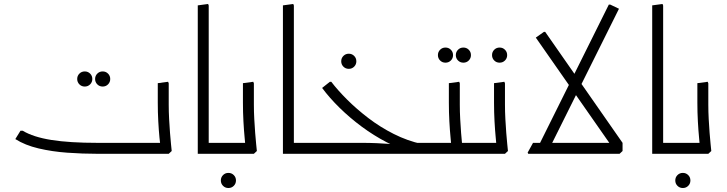

<svg xmlns="http://www.w3.org/2000/svg" viewBox="-20 -773 3652 965"><path d="M406 -338Q390 -338 379 -349Q368 -360 368 -376Q368 -392 379 -403Q390 -414 406 -414Q422 -414 433 -403Q444 -392 444 -376Q444 -360 433 -349Q422 -338 406 -338ZM496 -338Q480 -338 469 -349Q458 -360 458 -376Q458 -392 469 -403Q480 -414 496 -414Q512 -414 523 -403Q534 -392 534 -376Q534 -360 523 -349Q512 -338 496 -338Z M470 0Q395 0 318.5 -5.5Q242 -11 174 -27Q106 -43 57 -74L83 -116H94Q147 -84 238.5 -69.5Q330 -55 470 -55H783V0ZM786 0 787 -32Q785 -46 781.5 -81.5Q778 -117 775.5 -163Q773 -209 773 -257V-355L825 -362L828 -354V-247Q828 -211 830 -174.5Q832 -138 834.5 -105Q837 -72 839.5 -48.5Q842 -25 843 -14L828 0ZM687 0V-55H793V0ZM687 0Q677 0 672 -8.5Q667 -17 667 -28Q667 -40 672 -47.5Q677 -55 687 -55Z M1029 0 974 -1V-746L1026 -753L1029 -745ZM974 0V-55H1115V0ZM1115 0V-55Q1127 -55 1131 -47.5Q1135 -40 1135 -28Q1135 -16 1131 -8Q1127 0 1115 0Z M1128 172Q1112 172 1101 161Q1090 150 1090 134Q1090 118 1101 107Q1112 96 1128 96Q1144 96 1155 107Q1166 118 1166 134Q1166 150 1155 161Q1144 172 1128 172Z M1214 0V-32Q1213 -46 1209.5 -81.5Q1206 -117 1203.5 -163Q1201 -209 1201 -257V-355L1253 -362L1256 -354V-247Q1256 -211 1258 -174.5Q1260 -138 1262.5 -105Q1265 -72 1267.5 -48.5Q1270 -25 1271 -14L1256 0ZM1115 0V-55H1221V0ZM1115 0Q1104 0 1099.5 -8.5Q1095 -17 1095 -28Q1095 -40 1099.5 -47.5Q1104 -55 1115 -55Z M1457 0 1402 -1V-746L1454 -753L1457 -745ZM1402 0V-55H1543V0ZM1543 0V-55Q1555 -55 1559 -47.5Q1563 -40 1563 -28Q1563 -16 1559 -8Q1555 0 1543 0Z M1733 -427Q1717 -427 1706 -438Q1695 -449 1695 -465Q1695 -481 1706 -492Q1717 -503 1733 -503Q1749 -503 1760 -492Q1771 -481 1771 -465Q1771 -449 1760 -438Q1749 -427 1733 -427Z M2064 0V-55H2150V0ZM2150 0V-55Q2162 -55 2166 -47.5Q2170 -40 2170 -28Q2170 -16 2166 -8Q2162 0 2150 0ZM2056 -4Q1989 -24 1923.5 -58Q1858 -92 1798 -136.5Q1738 -181 1687 -231Q1636 -281 1599 -331L1638 -362H1645Q1677 -320 1724.5 -272.5Q1772 -225 1831.5 -179.5Q1891 -134 1959.5 -99.5Q2028 -65 2101 -49ZM1543 0V-55H1799Q1836 -55 1872 -53.5Q1908 -52 1932 -50Q1956 -48 1956 -48L2023 -55H2120V-48L2106 0ZM1543 0Q1532 0 1527.5 -8.5Q1523 -17 1523 -28Q1523 -40 1527.5 -47.5Q1532 -55 1543 -55Z M2219 -458Q2203 -458 2192 -469Q2181 -480 2181 -496Q2181 -512 2192 -523Q2203 -534 2219 -534Q2235 -534 2246 -523Q2257 -512 2257 -496Q2257 -480 2246 -469Q2235 -458 2219 -458ZM2309 -458Q2293 -458 2282 -469Q2271 -480 2271 -496Q2271 -512 2282 -523Q2293 -534 2309 -534Q2325 -534 2336 -523Q2347 -512 2347 -496Q2347 -480 2336 -469Q2325 -458 2309 -458Z M2270 0V-55H2377V0ZM2377 0V-55Q2389 -55 2393 -47.5Q2397 -40 2397 -28Q2397 -16 2393 -8Q2389 0 2377 0ZM2249 0V-32Q2248 -46 2244.5 -81.5Q2241 -117 2238.5 -163Q2236 -209 2236 -257V-355L2288 -362L2291 -354V-247Q2291 -211 2293 -174.5Q2295 -138 2297.5 -105Q2300 -72 2302.5 -48.5Q2305 -25 2306 -14L2291 0ZM2150 0V-55H2256V0ZM2150 0Q2139 0 2134.5 -8.5Q2130 -17 2130 -28Q2130 -40 2134.5 -47.5Q2139 -55 2150 -55Z M2491 -458Q2475 -458 2464 -469Q2453 -480 2453 -496Q2453 -512 2464 -523Q2475 -534 2491 -534Q2507 -534 2518 -523Q2529 -512 2529 -496Q2529 -480 2518 -469Q2507 -458 2491 -458Z M2476 0V-32Q2475 -46 2471.5 -81.5Q2468 -117 2465.5 -163Q2463 -209 2463 -257V-355L2515 -362L2518 -354V-247Q2518 -211 2520 -174.5Q2522 -138 2524.5 -105Q2527 -72 2529.5 -48.5Q2532 -25 2533 -14L2518 0ZM2377 0V-55H2483V0ZM2377 0Q2366 0 2361.5 -8.5Q2357 -17 2357 -28Q2357 -40 2361.5 -47.5Q2366 -55 2377 -55Z M2731 -6 2682 -30 3040 -750H3047L3091 -729ZM2635 0 2632 -6 2659 -55H3109V-14L3094 0ZM3064 -24 2673 -584 2714 -613H2720L3109 -55Z M3313 0 3258 -1V-746L3310 -753L3313 -745ZM3258 0V-55H3399V0ZM3399 0V-55Q3411 -55 3415 -47.5Q3419 -40 3419 -28Q3419 -16 3415 -8Q3411 0 3399 0Z M3412 172Q3396 172 3385 161Q3374 150 3374 134Q3374 118 3385 107Q3396 96 3412 96Q3428 96 3439 107Q3450 118 3450 134Q3450 150 3439 161Q3428 172 3412 172Z M3498 0V-32Q3497 -46 3493.5 -81.5Q3490 -117 3487.5 -163Q3485 -209 3485 -257V-355L3537 -362L3540 -354V-247Q3540 -211 3542 -174.5Q3544 -138 3546.5 -105Q3549 -72 3551.5 -48.5Q3554 -25 3555 -14L3540 0ZM3399 0V-55H3505V0ZM3399 0Q3388 0 3383.5 -8.5Q3379 -17 3379 -28Q3379 -40 3383.5 -47.5Q3388 -55 3399 -55Z"/></svg>

Font: Fustat Light
Style: Regular
Weight: 300
Designer: Mohamed Gaber, Khaled Hosny, Laura Garcia Mut
Foundry: Kief Type Foundry, Alif Type Foundry, Hard Type Foundry
Version: Version 1.007